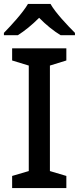

<svg xmlns="http://www.w3.org/2000/svg" viewBox="-24 -961 403 981"><path d="M234 -941H119C93 -896 33 -831 -4 -793V-781H67C102 -803 140 -834 176 -870C211 -834 251 -802 286 -781H359V-793C322 -830 259 -896 234 -941ZM315 0V-62L231 -87V-626L315 -652V-714H38V-652L123 -626V-87L38 -62V0Z"/></svg>

Font: Noto Sans Gunjala Gondi Medium
Style: Regular
Weight: 500
Designer: Ek Type
Foundry: Ek Type
Version: Version 1.004